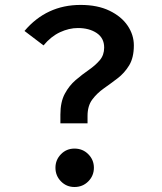

<svg xmlns="http://www.w3.org/2000/svg" viewBox="-20 -742 655 776"><path d="M305.6 -722.1Q374.4 -722.1 422.6 -698.7Q470.8 -675.4 495.9 -638.2Q521 -601 521 -558.5Q521 -509.2 502.1 -477.9Q483.1 -446.7 455.1 -425.4Q427.2 -404.1 399.5 -384.6Q371.8 -365.1 352.8 -339.5Q333.8 -313.8 333.8 -273.8V-243.6H224.1V-279Q224.1 -329.7 241.8 -362.8Q259.5 -395.9 285.9 -418.5Q312.3 -441 339 -459.5Q365.6 -477.9 383.3 -498.7Q401 -519.5 401 -549.7Q401 -588.2 370.8 -608.5Q340.5 -628.7 294.9 -628.7Q259 -628.7 222.6 -611.8Q186.2 -594.9 155.9 -558.5L79 -616.9Q168.2 -722.1 305.6 -722.1ZM281 -141.5Q314.4 -141.5 336.9 -118.7Q359.5 -95.9 359.5 -64.1Q359.5 -31.8 336.9 -9Q314.4 13.8 281 13.8Q248.7 13.8 226.4 -9Q204.1 -31.8 204.1 -64.1Q204.1 -95.9 226.4 -118.7Q248.7 -141.5 281 -141.5Z"/></svg>

Font: Fira Code Medium
Style: Regular
Weight: 500
Designer: Carrois Corporate, Edenspiekermann AG, Nikita Prokopov
Foundry: Carrois Corporate, Edenspiekermann AG, Nikita Prokopov
Version: Version 6.002